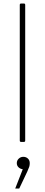

<svg xmlns="http://www.w3.org/2000/svg" viewBox="-20 -798 257 1097"><path d="M101 -778H116Q124 -778 124 -770V5Q124 13 116 13H101Q93 13 93 5V-770Q93 -778 101 -778ZM76 134Q76 119 87 108.5Q98 98 113 98Q129 98 139.5 108Q150 118 150 134Q150 146 147 155Q144 164 136 182L90 279H67L110 169Q95 167 85.5 157.5Q76 148 76 134Z"/></svg>

Font: LINE Seed JP_TTF Thin
Style: Regular
Weight: 250
Designer: LY Corporation & Fontrix & Fontworks
Version: Version 1.008